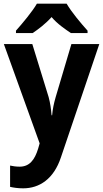

<svg xmlns="http://www.w3.org/2000/svg" viewBox="-20 -786 562 1046"><path d="M343 -766H181C157 -724 101 -657 67 -619V-606H158C188 -626 228 -656 261 -693C292 -656 335 -627 366 -606H457V-619C420 -660 369 -721 343 -766ZM1 -546 196 -5 188 23C169 86 140 122 87 122C67 122 48 119 35 116V232C53 236 76 240 106 240C195 240 273 189 312 71L521 -546H369L283 -256C273 -221 267 -192 264 -158H261C258 -193 254 -224 245 -257L156 -546Z"/></svg>

Font: Noto Sans Sinhala UI SemiCondensed
Style: Bold
Weight: 700
Width: 4
Designer: Jelle Bosma - Monotype Design Team
Foundry: Monotype Imaging Inc.
Version: Version 2.006